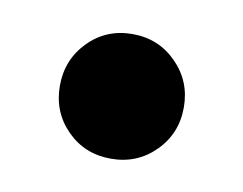

<svg xmlns="http://www.w3.org/2000/svg" viewBox="-36 -450 322 254"><g transform="rotate(10 125.0 -322.5)"><path d="M42 -322.3Q42 -357.4 65.9 -381.8Q89.8 -406.2 125 -406.2Q160.2 -406.2 184.3 -381.8Q208.5 -357.4 208.5 -322.3Q208.5 -287.1 184.3 -262.9Q160.2 -238.8 125 -238.8Q89.8 -238.8 65.9 -262.9Q42 -287.1 42 -322.3Z"/></g></svg>

Font: Giphurs
Style: Bold
Weight: 700
Version: Version 0.920; ttfautohint (v1.8.4.7-5d5b)